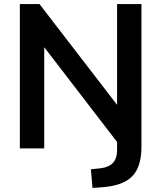

<svg xmlns="http://www.w3.org/2000/svg" viewBox="-20 -725 788 938"><path d="M432 193 424 102 472 97Q512 92 532 70.5Q552 49 552 7V-51L576 0L171 -527H196V0H77V-705H173L578 -179H552V-705H671V-9Q671 30 664 61Q657 92 642.5 115Q628 138 605 153.5Q582 169 550 178Q518 187 476 190Z"/></svg>

Font: Nunito Sans 12pt ExtraLight 12pt
Style: Bold
Weight: 700
Version: Version 3.101;gftools[0.9.27]